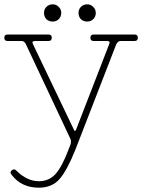

<svg xmlns="http://www.w3.org/2000/svg" viewBox="-21 -660 659 890"><path d="M194 -571Q183 -583 183 -600Q183 -617 194 -628Q206 -640 223 -640Q240 -640 251 -628Q263 -617 263 -600Q263 -583 251 -571Q240 -560 223 -560Q206 -560 194 -571ZM354 -571Q343 -583 343 -600Q343 -617 354 -628Q366 -640 383 -640Q400 -640 411 -628Q423 -617 423 -600Q423 -583 411 -571Q400 -560 383 -560Q366 -560 354 -571ZM159 210Q80 210 35 153Q22 140 33 130Q44 120 54 130Q104 180 159 180Q206 180 236 147Q266 114 296 35L306 9Q310 -4 306 -15L99 -455Q92 -470 79 -470H14Q-1 -470 -1 -485Q-1 -500 14 -500H204Q219 -500 219 -485Q219 -470 204 -470H142Q124 -470 132 -455L321 -60Q326 -46 332 -60L485 -455Q492 -470 475 -470H413Q398 -470 398 -485Q398 -500 413 -500H603Q618 -500 618 -485Q618 -470 603 -470H538Q526 -470 518 -455L328 35Q289 132 254 171Q219 210 159 210Z"/></svg>

Font: ClassicType
Style: Regular
Weight: 400
Version: Version 1.004